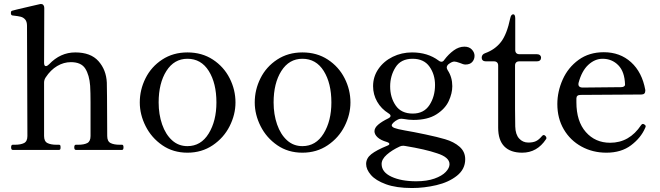

<svg xmlns="http://www.w3.org/2000/svg" viewBox="-20 -755 3325 967"><path d="M595 -26Q602 -26 602 -13Q602 0 595 0H362Q354 0 354 -13Q354 -26 362 -26H374Q403 -26 419.5 -34.5Q436 -43 436 -70V-240Q436 -289 434 -323Q430 -377 409.5 -409.5Q389 -442 337 -442Q301 -442 268 -422.5Q235 -403 210 -365Q202 -353 202 -339V-70Q202 -43 219 -34.5Q236 -26 265 -26H277Q282 -26 283.5 -23Q285 -20 285 -13Q285 -6 283.5 -3Q282 0 277 0H44Q36 0 36 -13Q36 -26 44 -26H55Q84 -26 101 -34.5Q118 -43 118 -70L116 -625Q116 -646 107 -656.5Q98 -667 85 -670.5Q72 -674 44 -677Q40 -677 37.5 -680Q35 -683 35 -686V-692Q35 -699 41 -701Q46 -703 128 -722L180 -734L186 -735Q194 -735 198.5 -729.5Q203 -724 203 -715L202 -439Q202 -422 211 -422Q218 -422 227 -431Q284 -491 359 -491Q437 -491 476 -447Q515 -403 518 -339Q519 -321 519 -268L520 -70Q520 -43 537 -34.5Q554 -26 583 -26Z M684 -239Q684 -303 713 -361Q742 -419 797 -455Q852 -491 924 -491Q997 -491 1052 -455Q1107 -419 1136.5 -361Q1166 -303 1166 -239Q1166 -178 1136.5 -119.5Q1107 -61 1051.5 -23.5Q996 14 924 14Q852 14 797.5 -23.5Q743 -61 713.5 -119.5Q684 -178 684 -239ZM1070 -239Q1070 -336 1031.5 -397.5Q993 -459 924 -459Q857 -459 818 -397.5Q779 -336 779 -239Q779 -179 796.5 -128.5Q814 -78 846.5 -48.5Q879 -19 924 -19Q992 -19 1031 -82.5Q1070 -146 1070 -239Z M1263 -239Q1263 -303 1292 -361Q1321 -419 1376 -455Q1431 -491 1503 -491Q1576 -491 1631 -455Q1686 -419 1715.5 -361Q1745 -303 1745 -239Q1745 -178 1715.5 -119.5Q1686 -61 1630.5 -23.5Q1575 14 1503 14Q1431 14 1376.5 -23.5Q1322 -61 1292.5 -119.5Q1263 -178 1263 -239ZM1649 -239Q1649 -336 1610.5 -397.5Q1572 -459 1503 -459Q1436 -459 1397 -397.5Q1358 -336 1358 -239Q1358 -179 1375.5 -128.5Q1393 -78 1425.5 -48.5Q1458 -19 1503 -19Q1571 -19 1610 -82.5Q1649 -146 1649 -239Z M2370 -474Q2370 -456 2358.5 -443Q2347 -430 2324 -430Q2314 -430 2296 -438Q2277 -445 2268 -445Q2256 -445 2238 -431Q2230 -423 2230 -415Q2230 -409 2235 -401Q2258 -366 2258 -321Q2258 -285 2240 -246Q2222 -207 2178 -179Q2134 -151 2062 -151Q2039 -151 2012 -156Q2008 -157 2001 -157Q1992 -157 1984 -153Q1970 -146 1961.5 -137.5Q1953 -129 1953 -124Q1953 -116 1966.5 -110.5Q1980 -105 2019 -98Q2061 -91 2122.5 -78Q2184 -65 2221 -54Q2266 -41 2294.5 -16Q2323 9 2323 47Q2323 97 2281.5 130Q2240 163 2178 177.5Q2116 192 2055 192Q1976 192 1924 173Q1872 154 1848 126Q1824 98 1824 71Q1824 42 1850 21.5Q1876 1 1930 -21Q1941 -25 1941 -30Q1941 -36 1928 -40Q1897 -49 1881.5 -63.5Q1866 -78 1866 -94Q1866 -111 1884.5 -127Q1903 -143 1936 -159Q1947 -165 1947 -171Q1947 -178 1937 -184Q1900 -207 1879.5 -243Q1859 -279 1859 -321Q1859 -369 1886 -408Q1913 -447 1958 -469Q2003 -491 2055 -491Q2134 -491 2189 -450Q2196 -444 2203 -444Q2212 -444 2218 -454Q2239 -482 2265 -501Q2291 -520 2319 -520Q2343 -520 2356.5 -505.5Q2370 -491 2370 -474ZM2171 -327Q2171 -380 2143 -419.5Q2115 -459 2058 -459Q1999 -459 1972 -416Q1945 -373 1945 -320Q1945 -264 1973 -223.5Q2001 -183 2059 -183Q2115 -183 2143 -226Q2171 -269 2171 -327ZM2181 17Q2123 -3 2020 -20Q2017 -21 2011 -21Q2001 -21 1993 -17Q1954 1 1928 24Q1902 47 1902 71Q1902 112 1951.5 135Q2001 158 2076 158Q2130 158 2168 144.5Q2206 131 2225 111Q2244 91 2244 72Q2244 37 2181 17Z M2489 -112V-425Q2489 -435 2483.5 -440.5Q2478 -446 2468 -446H2427Q2417 -446 2411.5 -451Q2406 -456 2406 -464Q2406 -481 2423 -487Q2473 -505 2503 -543.5Q2533 -582 2550 -664Q2554 -683 2565 -683Q2570 -683 2572.5 -677.5Q2575 -672 2575 -662V-503Q2575 -493 2580.5 -487.5Q2586 -482 2596 -482H2684Q2694 -482 2699.5 -477Q2705 -472 2705 -464Q2705 -456 2699.5 -451Q2694 -446 2684 -446H2595Q2585 -446 2579.5 -440.5Q2574 -435 2574 -425V-205L2575 -118Q2576 -78 2594.5 -57.5Q2613 -37 2641 -37Q2664 -37 2679 -44Q2694 -51 2709 -69Q2714 -75 2718 -75Q2723 -75 2727.5 -70Q2732 -65 2732 -60Q2732 -56 2730 -54Q2685 14 2610 14Q2551 14 2520 -17.5Q2489 -49 2489 -112Z M3232 -119Q3232 -116 3229 -110Q3208 -61 3158.5 -23.5Q3109 14 3034 14Q2965 14 2908.5 -17Q2852 -48 2819.5 -103.5Q2787 -159 2787 -231Q2787 -294 2814 -354.5Q2841 -415 2894 -453.5Q2947 -492 3021 -492Q3103 -492 3158.5 -441.5Q3214 -391 3230 -302V-298Q3230 -279 3210 -279L2904 -277Q2883 -277 2883 -259V-240Q2883 -144 2930.5 -90Q2978 -36 3053 -36Q3150 -36 3209 -125Q3213 -131 3218 -131Q3221 -131 3227 -127Q3232 -124 3232 -119ZM2894 -338Q2893 -336 2893 -331Q2893 -323 2898.5 -318.5Q2904 -314 2913 -314L3107 -316Q3117 -316 3122.5 -319.5Q3128 -323 3128 -329Q3126 -394 3094 -426.5Q3062 -459 3015 -459Q2976 -459 2943 -428.5Q2910 -398 2894 -338Z"/></svg>

Font: Shippori Mincho B1 Medium
Style: Regular
Weight: 500
Designer: FONTDASU
Foundry: FONTDASU / Google Inc. / but / Adobe
Version: Version 3.110; ttfautohint (v1.8.3)